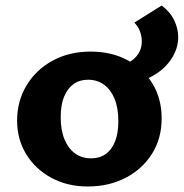

<svg xmlns="http://www.w3.org/2000/svg" viewBox="-20 -668 666 696"><path d="M298 8Q224 8 166 -23.5Q108 -55 75 -109Q42 -163 42 -231Q42 -301 76 -358Q110 -415 170.5 -448Q231 -481 309 -481Q384 -481 442 -450Q500 -419 533 -364.5Q566 -310 566 -239Q566 -166 531 -110.5Q496 -55 435.5 -23.5Q375 8 298 8ZM310 -94Q341 -94 363 -109.5Q385 -125 397 -155Q409 -185 409 -229Q409 -277 395 -310.5Q381 -344 356.5 -361.5Q332 -379 299 -379Q269 -379 247 -363.5Q225 -348 212.5 -318Q200 -288 200 -243Q200 -196 214 -162.5Q228 -129 252.5 -111.5Q277 -94 310 -94ZM416 -364 392 -431Q440 -431 467 -456Q494 -481 494 -518Q494 -536 487.5 -554Q481 -572 467 -586L566 -648Q597 -625 611.5 -594.5Q626 -564 626 -534Q626 -490 599 -451Q572 -412 524.5 -388Q477 -364 416 -364Z"/></svg>

Font: Ysabeau SC ExtraBold
Style: Regular
Weight: 800
Designer: Christian Thalmann (Catharsis Fonts)
Version: Version 2.001;gftools[0.9.30]; featfreeze: smcp